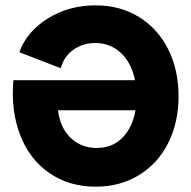

<svg xmlns="http://www.w3.org/2000/svg" viewBox="-20 -682 712 714"><path d="M335.9 12.2Q237.3 12.2 163.8 -38.3Q90.3 -88.9 55.2 -179.2Q20 -269.5 29.8 -383.8H481.9Q469.2 -447.8 429.9 -484.9Q390.6 -522 334 -522Q288.1 -522 252.9 -497.1Q217.8 -472.2 206.1 -428.2L51.8 -487.8Q79.1 -564 157.2 -613Q235.4 -662.1 335.9 -662.1Q426.8 -662.1 497.1 -618.7Q567.4 -575.2 605.7 -498.3Q644 -421.4 644 -324.2Q644 -227.1 605.7 -150.6Q567.4 -74.2 497.1 -31Q426.8 12.2 335.9 12.2ZM195.8 -272Q203.1 -208 242.2 -169.9Q281.2 -131.8 339.8 -131.8Q397 -131.8 434.6 -169.2Q472.2 -206.5 483.9 -272Z"/></svg>

Font: Apfel Grotezk
Style: Bold
Weight: 700
Designer: Luigi Gorlero
Foundry: Collletttivo
Version: Version 2.000;FEAKit 1.0